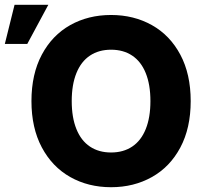

<svg xmlns="http://www.w3.org/2000/svg" viewBox="-35 -780 840 810"><path d="M433.6 9.8Q337.4 9.8 261.2 -33.2Q185.1 -76.2 141.4 -158.2Q97.7 -240.2 97.7 -353.5Q97.7 -467.3 141.4 -549.3Q185.1 -631.3 261.2 -674.1Q337.4 -716.8 433.6 -716.8Q529.3 -716.8 605.7 -674.1Q682.1 -631.3 725.8 -549.3Q769.5 -467.3 769.5 -353.5Q769.5 -239.7 725.8 -157.7Q682.1 -75.7 605.7 -33Q529.3 9.8 433.6 9.8ZM433.6 -570.3Q381.8 -570.3 344.5 -545.4Q307.1 -520.5 287.4 -471.7Q267.6 -422.9 267.6 -353.5Q267.6 -284.2 287.4 -235.4Q307.1 -186.5 344.5 -161.6Q381.8 -136.7 433.6 -136.7Q485.4 -136.7 522.7 -161.6Q560.1 -186.5 579.8 -235.4Q599.6 -284.2 599.6 -353.5Q599.6 -422.9 579.8 -471.7Q560.1 -520.5 522.7 -545.4Q485.4 -570.3 433.6 -570.3ZM26.4 -759.8H168.9L80.1 -594.7H-14.6Z"/></svg>

Font: Pretendard GOV ExtraBold
Style: Regular
Weight: 800
Designer: Base glyphs from Inter by Rasmus Andersson; Hangeul glyphs from Noto Sans CJK(Source Han Sans) by Jang Soo-young and Kan
Foundry: Kil Hyung-jin
Version: Version 1.309